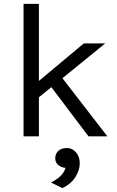

<svg xmlns="http://www.w3.org/2000/svg" viewBox="-20 -701 604 987"><path d="M242 237Q304 207 317 162Q294 160 279 147Q264 134 264 112Q264 90 279.5 75Q295 60 323.5 60Q352 60 371 82.5Q390 105 390 139Q390 173 368 208.5Q346 244 301 266ZM101 0V-681H180V-285L411 -478H521L301 -299L532 0H435L244 -253L180 -201V0Z"/></svg>

Font: Karmilla
Style: Regular
Weight: 400
Designer: Jonathan Pinhorn
Version: Version 1.000